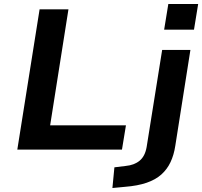

<svg xmlns="http://www.w3.org/2000/svg" viewBox="-20 -752 1016 965"><path d="M67 0 179 -705H324L232 -122H613L593 0ZM805 -603 826 -732H976L955 -603ZM545 193 555 89 612 82Q655 78 682 55.5Q709 33 717 -13L795 -501H937L861 -19Q854 27 837 63Q820 99 791 125Q762 151 717 166.5Q672 182 608 187Z"/></svg>

Font: Nunito Sans 7pt SemiExpanded
Style: Bold Italic
Weight: 700
Width: 6
Italic angle: -9°
Designer: Vernon Adams
Foundry: Vernon Adams
Version: Version 3.101;gftools[0.9.27]